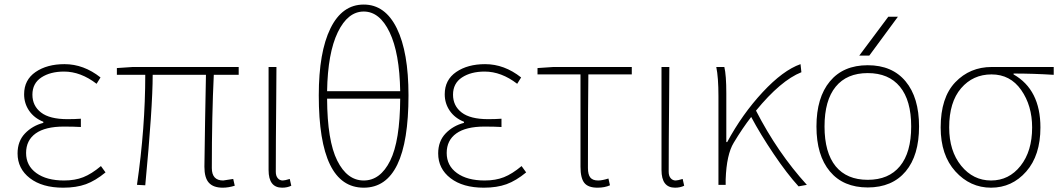

<svg xmlns="http://www.w3.org/2000/svg" viewBox="-20 -827 4746 859"><path d="M262.7 12.7Q168.9 12.7 113.8 -29.8Q58.6 -72.3 58.6 -140.6Q58.6 -195.3 91.8 -230Q125 -264.6 173.8 -277.3V-282.2Q132.8 -298.8 110.4 -331.5Q87.9 -364.3 87.9 -405.3Q87.9 -469.7 139.2 -504.9Q190.4 -540 268.6 -540Q354.5 -540 429.7 -480.5L412.1 -452.1Q340.8 -506.8 266.6 -506.8Q205.1 -506.8 165 -480.5Q125 -454.1 125 -403.3Q125 -353.5 163.6 -323.7Q202.1 -293.9 282.2 -293.9Q314.5 -293.9 341.8 -295.9V-258.8Q310.5 -260.7 265.6 -260.7Q182.6 -260.7 139.6 -230Q96.7 -199.2 96.7 -142.6Q96.7 -85.9 142.6 -52.7Q188.5 -19.5 266.6 -19.5Q315.4 -19.5 352.5 -34.2Q389.6 -48.8 431.6 -84L452.1 -55.7Q407.2 -18.6 364.3 -2.9Q321.3 12.7 262.7 12.7Z M976.6 12.7Q934.6 12.7 914.6 -9.3Q894.5 -31.2 894.5 -81.1Q894.5 -122.1 897.5 -282.2Q900.4 -442.4 901.4 -492.2H663.1Q663.1 -347.7 629.9 2L592.8 0Q629.9 -254.9 629.9 -492.2H502.9V-522.5L574.2 -527.3H1047.9V-492.2H936.5Q927.7 -311.5 927.7 -75.2Q927.7 -19.5 978.5 -19.5Q982.4 -19.5 1023.4 -26.4L1030.3 3.9Q1002 12.7 976.6 12.7Z M1242.2 12.7Q1181.6 12.7 1181.6 -66.4V-527.3H1216.8Q1216.8 -472.7 1215.8 -378.4Q1214.8 -284.2 1214.4 -206.5Q1213.9 -128.9 1213.9 -58.6Q1213.9 -40 1222.7 -29.8Q1231.4 -19.5 1245.1 -19.5Q1253.9 -19.5 1276.4 -26.4L1283.2 3.9Q1265.6 12.7 1242.2 12.7Z M1770.5 -385.7H1443.4Q1444.3 -197.3 1488.8 -108.4Q1533.2 -19.5 1607.4 -19.5Q1681.6 -19.5 1725.6 -107.9Q1769.5 -196.3 1770.5 -385.7ZM1443.4 -418.9H1770.5Q1767.6 -589.8 1723.1 -682.6Q1678.7 -775.4 1607.4 -775.4Q1536.1 -775.4 1491.2 -682.6Q1446.3 -589.8 1443.4 -418.9ZM1607.4 -806.6Q1703.1 -806.6 1755.4 -700.2Q1807.6 -593.8 1807.6 -400.4Q1807.6 12.7 1607.4 12.7Q1406.2 12.7 1406.2 -400.4Q1406.2 -593.8 1458.5 -700.2Q1510.7 -806.6 1607.4 -806.6Z M2144.5 12.7Q2050.8 12.7 1995.6 -29.8Q1940.4 -72.3 1940.4 -140.6Q1940.4 -195.3 1973.6 -230Q2006.8 -264.6 2055.7 -277.3V-282.2Q2014.6 -298.8 1992.2 -331.5Q1969.7 -364.3 1969.7 -405.3Q1969.7 -469.7 2021 -504.9Q2072.3 -540 2150.4 -540Q2236.3 -540 2311.5 -480.5L2293.9 -452.1Q2222.7 -506.8 2148.4 -506.8Q2086.9 -506.8 2046.9 -480.5Q2006.8 -454.1 2006.8 -403.3Q2006.8 -353.5 2045.4 -323.7Q2084 -293.9 2164.1 -293.9Q2196.3 -293.9 2223.6 -295.9V-258.8Q2192.4 -260.7 2147.5 -260.7Q2064.5 -260.7 2021.5 -230Q1978.5 -199.2 1978.5 -142.6Q1978.5 -85.9 2024.4 -52.7Q2070.3 -19.5 2148.4 -19.5Q2197.3 -19.5 2234.4 -34.2Q2271.5 -48.8 2313.5 -84L2334 -55.7Q2289.1 -18.6 2246.1 -2.9Q2203.1 12.7 2144.5 12.7Z M2653.3 12.7Q2611.3 12.7 2594.2 -8.8Q2577.1 -30.3 2577.1 -81.1V-494.1H2384.8V-522.5L2456.1 -527.3H2806.6V-494.1H2612.3Q2610.4 -353.5 2610.4 -75.2Q2610.4 -45.9 2621.1 -32.7Q2631.8 -19.5 2656.2 -19.5Q2673.8 -19.5 2702.1 -28.3L2709 2Q2685.5 12.7 2653.3 12.7Z M3000 12.7Q2939.5 12.7 2939.5 -66.4V-527.3H2974.6Q2974.6 -472.7 2973.6 -378.4Q2972.7 -284.2 2972.2 -206.5Q2971.7 -128.9 2971.7 -58.6Q2971.7 -40 2980.5 -29.8Q2989.3 -19.5 3002.9 -19.5Q3011.7 -19.5 3034.2 -26.4L3041 3.9Q3023.4 12.7 3000 12.7Z M3589.8 0 3552.7 6.8Q3501 -49.8 3441.4 -138.2Q3381.8 -226.6 3340.8 -303.7Q3302.7 -254.9 3262.7 -188.5Q3230.5 -135.7 3226.6 -24.4V0H3194.3V-396.5Q3194.3 -481.4 3184.6 -527.3H3220.7Q3229.5 -490.2 3229.5 -409.2V-191.4H3233.4Q3300.8 -316.4 3392.1 -414.6Q3483.4 -512.7 3561.5 -540L3565.4 -503.9Q3472.7 -466.8 3362.3 -332Q3459 -143.6 3589.8 0Z M4032.2 -60.5Q3971.7 11.7 3862.3 11.7Q3752.9 11.7 3692.9 -60.1Q3632.8 -131.8 3632.8 -261.2Q3632.8 -390.6 3692.9 -462.9Q3752.9 -535.2 3862.3 -535.2Q3971.7 -535.2 4031.7 -462.9Q4091.8 -390.6 4091.8 -261.2Q4091.8 -131.8 4032.2 -60.5ZM3718.8 -83Q3768.6 -22.5 3862.3 -22.5Q3956.1 -22.5 4006.3 -83.5Q4056.6 -144.5 4056.6 -261.2Q4056.6 -377.9 4006.3 -439Q3956.1 -500 3862.3 -500Q3768.6 -500 3718.8 -439Q3668.9 -377.9 3668.9 -261.2Q3668.9 -144.5 3718.8 -83ZM3824.2 -578.1 3954.1 -752H3997.1L3869.1 -578.1Z M4188.5 -256.8Q4188.5 -390.6 4253.9 -459Q4319.3 -527.3 4417 -527.3H4694.3V-492.2Q4603.5 -498 4514.6 -498V-494.1Q4634.8 -425.8 4634.8 -256.8Q4634.8 -131.8 4571.3 -59.6Q4507.8 12.7 4414.1 12.7Q4320.3 12.7 4254.4 -60.1Q4188.5 -132.8 4188.5 -256.8ZM4597.7 -256.8Q4597.7 -354.5 4548.8 -424.3Q4500 -494.1 4416 -494.1Q4333 -494.1 4279.8 -432.1Q4226.6 -370.1 4226.6 -256.8Q4226.6 -151.4 4280.3 -85.4Q4334 -19.5 4414.1 -19.5Q4494.1 -19.5 4545.9 -85Q4597.7 -150.4 4597.7 -256.8Z"/></svg>

Font: Gen Shin Gothic ExtraLight
Style: Regular
Weight: 100
Designer: [Source Han Sans]
Ryoko NISHIZUKA  (kana & ideographs); Paul D. Hunt (Latin, Greek & Cyrillic); Wenlong ZHANG  (bopomofo
Version: Version 1.002.20150607